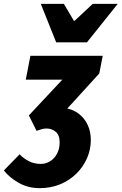

<svg xmlns="http://www.w3.org/2000/svg" viewBox="-82 -790 632 998"><path d="M124 188Q64 188 15.5 160.5Q-33 133 -62 96L20 12Q41 34 68.5 48Q96 62 130 62Q150 62 167.5 54Q185 46 198.5 31.5Q212 17 220 -3.5Q228 -24 228 -50Q228 -88 207.5 -105Q187 -122 160 -122Q146 -122 135 -118.5Q124 -115 108 -110L68 -190L242 -376H52L76 -500H452L434 -408L268 -226Q304 -218 331.5 -195.5Q359 -173 374.5 -139Q390 -105 390 -62Q390 -13 370.5 32Q351 77 315 112.5Q279 148 230.5 168Q182 188 124 188ZM210 -570 130 -770H250L302 -682H306L400 -770H530L370 -570Z"/></svg>

Font: Source Sans 3 ExtraLight Black
Style: Italic
Weight: 900
Italic angle: -11°
Version: Version 3.052;hotconv 1.1.0;makeotfexe 2.6.0